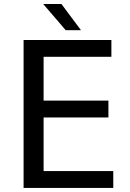

<svg xmlns="http://www.w3.org/2000/svg" viewBox="-20 -926 642 946"><path d="M192.9 -906.2H282.7L378.9 -777.3H303.7ZM96.2 -729H528.8V-646H194.8V-430.2H514.2V-347.2H194.8V-83H538.1V0H96.2Z"/></svg>

Font: Hack
Style: Regular
Weight: 400
Monospace: yes
Designer: Christopher Simpkins
Foundry: Christopher Simpkins
Version: Version 2.019; ttfautohint (v1.4.1) -l 4 -r 80 -G 350 -x 0 -